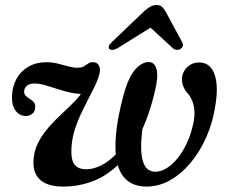

<svg xmlns="http://www.w3.org/2000/svg" viewBox="-20 -712 884 744"><path d="M559 -471.5Q580 -470 587 -441.8Q594 -413.5 580 -357.5Q556 -256.5 519.2 -186Q482.5 -115.5 436.5 -72Q390.5 -28.5 336.8 -8.8Q283 11 224.5 11Q167.5 11 138 -13.2Q108.5 -37.5 109.5 -85Q110.5 -124.5 127.2 -157.8Q144 -191 169.5 -219.8Q195 -248.5 222.5 -273.8Q250 -299 273 -323Q296 -347 306.5 -371L302.5 -348Q275 -348 249.5 -354Q224 -360 200.5 -367.8Q177 -375.5 155.5 -381.8Q134 -388 114 -388.5Q95 -388.5 84.5 -379.8Q74 -371 73.5 -357.5Q73 -342 93 -330.5Q105.5 -323 111.2 -315.8Q117 -308.5 116.5 -297.5Q116.5 -280.5 105.5 -271.5Q94.5 -262.5 80 -262.5Q56 -262.5 40.5 -283Q25 -303.5 26.5 -341Q28 -378 44.5 -407.5Q61 -437 90.8 -454Q120.5 -471 159.5 -471Q181 -471 202.8 -465.8Q224.5 -460.5 244.2 -455Q264 -449.5 279.5 -449.5Q296.5 -449.5 305.5 -455Q314.5 -460.5 322 -466Q329.5 -471.5 341.5 -471Q354.5 -470.5 361.5 -461.2Q368.5 -452 367 -434Q362.5 -410 349.8 -383.2Q337 -356.5 321.5 -326.8Q306 -297 291 -264.8Q276 -232.5 266.2 -197Q256.5 -161.5 256.5 -123.5Q256.5 -87.5 271 -71.8Q285.5 -56 314 -56Q342 -56 373 -71.5Q404 -87 436 -121.2Q468 -155.5 499.5 -212Q531 -268.5 559 -350Q537 -259.5 530.5 -200.5Q524 -141.5 529.2 -107.8Q534.5 -74 548.2 -60.2Q562 -46.5 581.5 -46.5Q603 -46.5 625 -59.8Q647 -73 667.5 -98Q688 -123 704.2 -157.8Q720.5 -192.5 729.5 -235.5Q734.5 -260 733.5 -280.5Q732.5 -301 726.2 -317.8Q720 -334.5 709.5 -347.5Q697.5 -360.5 691.2 -375Q685 -389.5 685 -407Q685.5 -423 694 -437.5Q702.5 -452 717.5 -461Q732.5 -470 752 -470Q793 -470 810 -427.5Q827 -385 815.5 -309.5Q806 -241.5 780.5 -183Q755 -124.5 718.5 -81Q682 -37.5 638.5 -13.2Q595 11 548.5 11Q503.5 11 474.8 -11.2Q446 -33.5 434.8 -78Q423.5 -122.5 429.2 -188.8Q435 -255 458.5 -343Q477.5 -412.5 503.8 -442.5Q530 -472.5 559 -471.5ZM593.5 -623.5H543L650 -525Q657 -519 665.2 -518.8Q673.5 -518.5 680 -522.5Q686 -526.5 688.2 -533.2Q690.5 -540 686 -548.5L621 -668.5Q614.5 -680 607 -686.2Q599.5 -692.5 586.5 -692.5Q573.5 -692.5 562.5 -686.2Q551.5 -680 538.5 -668.5L413 -548.5Q404 -540 402 -533.2Q400 -526.5 403.5 -522.5Q408 -518.5 416.2 -518.8Q424.5 -519 435 -525Z"/></svg>

Font: Fraunces Medium
Style: Italic
Weight: 500
Italic angle: -16°
Version: Version 1.000;[b76b70a41]